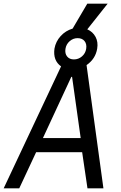

<svg xmlns="http://www.w3.org/2000/svg" viewBox="-42 -1027 662 1047"><path d="M63 0H-22L291 -665Q246 -697 255 -762Q262 -801 289 -830.5Q316 -860 354 -871L434 -1007H545L434 -867Q464 -854 479 -826Q494 -798 488 -762Q479 -706 430 -672L522 0H435L406 -197H155ZM192 -274H398L351 -608H347ZM361 -703Q386 -703 405 -719.5Q424 -736 428 -761Q432 -787 419 -803Q406 -819 381 -819Q357 -819 338 -802.5Q319 -786 315 -761Q311 -735 324 -719Q337 -703 361 -703Z"/></svg>

Font: CommitMono
Style: Italic
Weight: 400
Monospace: yes
Designer: Eigil Nikolajsen
Foundry: Eigil Nikolajsen
Version: Version 1.143